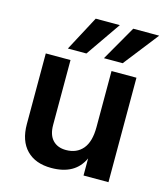

<svg xmlns="http://www.w3.org/2000/svg" viewBox="-109 -810 784 900"><g transform="rotate(15 282.5 -360.0)"><path d="M420 -556H329L426 -725H552ZM361 -725 244 -556H154L244 -725ZM379 -235V-507H500V0H379V-83Q339 5 223 5Q146 5 103 -39Q60 -83 60 -164V-507H180V-192Q180 -144 203.5 -119Q227 -94 268 -94Q320 -94 349.5 -129Q379 -164 379 -235Z"/></g></svg>

Font: Hind SemiBold
Style: Regular
Weight: 600
Designer: Manushi Parikh, Satya Rajpurohit
Foundry: Indian Type Foundry
Version: Version 2.001;PS 1.0;hotconv 1.0.79;makeotf.lib2.5.61930; tt